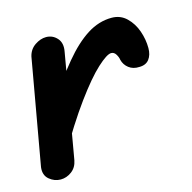

<svg xmlns="http://www.w3.org/2000/svg" viewBox="-79 -493 565 565"><g transform="rotate(-15 203.5 -210.5)"><path d="M349 -260Q330 -259 317 -269Q304 -279 300 -295Q299 -303 293.5 -312Q288 -321 279 -321Q266 -321 236 -293.5Q206 -266 163.5 -208Q121 -150 68 -58L83 -226Q123 -287 159.5 -331Q196 -375 232 -398Q268 -421 307 -421Q334 -421 352.5 -403Q371 -385 380 -359Q389 -333 389 -307Q389 -286 379 -273Q369 -260 349 -260ZM40 0Q21 0 5.5 -13Q-10 -26 -7 -50L50 -372Q55 -393 72 -404.5Q89 -416 106 -416Q126 -416 139.5 -401Q153 -386 148 -360L93 -44Q89 -23 73.5 -11.5Q58 0 40 0Z"/></g></svg>

Font: Edu QLD Beginner SemiBold
Style: Regular
Weight: 600
Designer: Tina and Corey Anderson
Foundry: Google for Education
Version: Version 1.003